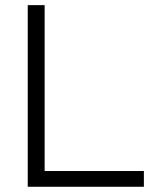

<svg xmlns="http://www.w3.org/2000/svg" viewBox="-20 -713 626 733"><path d="M85.9 0V-693.4H150.4V-60.1H529.3V0Z"/></svg>

Font: Cascadia Code NF Light
Style: Regular
Weight: 300
Monospace: yes
Designer: Aaron Bell
Foundry: Saja Typeworks
Version: Version 2404.023; ttfautohint (v1.8.4)